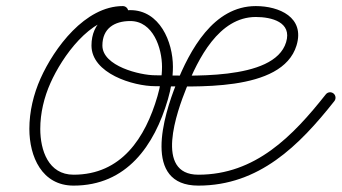

<svg xmlns="http://www.w3.org/2000/svg" viewBox="-20 -578 1097 616"><path d="M374 -558.5C374 -558.5 374 -558.5 374 -558.5C253.1 -558.5 153.9 -424.2 110 -326.1C87.5 -275.7 74.2 -219.9 74.2 -164.5C74.2 -75.9 114.2 17.5 216 17.5C385.9 17.5 475.3 -110.2 518.8 -259.6C528.6 -293.3 534.8 -328.4 534.8 -363.6C534.8 -444.1 492.3 -545.5 398 -545.5C327.7 -545.5 273.5 -506.3 273.5 -432C273.5 -342.2 407.8 -301.5 477.6 -301.5C597.4 -301.5 885.3 -280.1 931.4 -432.3C958.8 -522.6 875.6 -558.5 800.7 -558.5C664.5 -558.5 589 -417.1 545.1 -307.5C505.4 -208.3 436 17.5 616.3 17.5C811.2 17.5 939.6 -110.5 1052.7 -253.6C1058.7 -261.2 1057.4 -272.2 1049.9 -278.2C1042.3 -284.2 1031.3 -282.9 1025.3 -275.3C919.3 -141.2 799.4 -17.5 616.3 -17.5C474 -17.5 548.4 -221.6 577.6 -294.5C615.3 -388.5 681.9 -523.5 800.7 -523.5C850.9 -523.5 917.6 -507.3 897.9 -442.5C859.6 -316 574.6 -336.5 477.6 -336.5C429.8 -336.5 308.5 -365.6 308.5 -432C308.5 -486.7 347 -510.5 398 -510.5C471.3 -510.5 499.8 -423.5 499.8 -363.6C499.8 -331.7 494.1 -299.9 485.2 -269.4C446.2 -135.4 369.5 -17.5 216 -17.5C135.1 -17.5 109.2 -96.1 109.2 -164.5C109.2 -214.9 121.4 -265.9 142 -311.9C179.5 -395.8 268.8 -523.5 374 -523.5C383.7 -523.5 391.5 -531.3 391.5 -541C391.5 -550.6 383.7 -558.5 374 -558.5Z"/></svg>

Font: FRB American Cursive Guidelines
Style: Italic
Weight: 400
Italic angle: -25°
Version: Version 2.0;Modular Font Editor K font №1